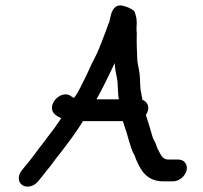

<svg xmlns="http://www.w3.org/2000/svg" viewBox="-20 -669 764 721"><path d="M680.8 -29.5C685.9 -51.6 671.4 -70 649.2 -70H610.2C593.2 -70 584.9 -85.5 579.9 -95L571.6 -111C569.4 -115.7 567.5 -120.7 566.1 -126C561.5 -139 555.9 -143.4 552.2 -157C550.1 -165 547.5 -174 544.5 -184L536.5 -210C533.3 -219.3 530.6 -227.7 528.3 -235C528.5 -236.1 528.1 -236.5 527.7 -237C531.8 -243 534.5 -249 535.9 -255C540.3 -274.1 529.1 -289.3 514.9 -294C512.6 -302.6 511.6 -314.2 510.1 -321C505.3 -339 507 -364 504.9 -385C503.6 -404.9 497.7 -422.3 495.8 -441C494.2 -471.1 492.6 -511.2 493.6 -544C492.8 -552 492.5 -559.3 492.7 -566C495.4 -591.7 492.1 -608.6 484 -628C472 -636.8 454.5 -646 434.2 -648.5C414.4 -650.9 401.4 -633.9 396.3 -612L390.3 -586C387.9 -581.3 385.6 -576 383.6 -570L377.4 -552C371.9 -539.8 368 -526 362.4 -513L352.9 -489C346.4 -472.7 340.5 -461 333 -446C320.3 -423.6 313 -402.1 301 -379C287.1 -352.3 276.8 -326.7 258.7 -302H256.7C251.7 -303.3 249.1 -306.5 245.3 -309C216.7 -327.9 173.7 -295.6 175.1 -262.5C176 -241.7 193.5 -233.2 209.9 -225C201.1 -213 193.4 -200.2 184.4 -188L161.5 -158C154.5 -148 147.8 -139 141.2 -131L121.2 -105C104.7 -80.8 79.6 -51.3 61.7 -29C35.7 5.1 59.5 40.2 95.6 30C111.6 25.5 120.7 16.2 130.3 3L147.2 -18C154.8 -28 161.8 -36.7 168.2 -44C179.2 -58.2 191.4 -76.4 204 -91C234.1 -130.2 265.1 -170.5 291.4 -214H441.4C445.1 -200.3 451.1 -185.3 455.5 -171L463.2 -144C469 -127.6 473.6 -106.4 480.7 -94C486.7 -86.1 489.1 -72.6 493.8 -64C501.4 -49.2 503.7 -40.7 515 -26C529.3 -5.5 554.7 12 591.2 12H630.2C652.5 12 675.7 -7.5 680.8 -29.5ZM342.3 -296C366.7 -339.1 388.6 -385.9 410.7 -432C411.5 -426.7 411.9 -421.3 412 -416C414.2 -395.3 419.3 -380.9 421.3 -361L422.9 -333C423.7 -317.2 423.8 -308.8 426.3 -296Z"/></svg>

Font: HoneyBee
Style: BdIt
Weight: 700
Foundry: Cannot Into Space Fonts
Version: Version 0.89